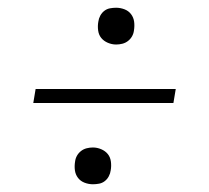

<svg xmlns="http://www.w3.org/2000/svg" viewBox="-20 -588 540 496"><path d="M280 -473Q269 -473 258.5 -477.5Q248 -482 241.5 -490Q235 -498 233.5 -509.5Q232 -521 234 -532Q235 -540 239 -547.5Q243 -555 249.5 -560Q256 -565 264 -566.5Q272 -568 280 -568Q291 -568 301.5 -564Q312 -560 318.5 -551.5Q325 -543 326.5 -532Q328 -521 326 -509Q325 -501 321 -494Q317 -487 310.5 -482Q304 -477 296 -475Q288 -473 280 -473ZM428 -322H66L72 -358H434ZM220 -112Q209 -112 198.5 -116Q188 -120 181.5 -128.5Q175 -137 173.5 -148Q172 -159 174 -171Q175 -179 179 -186Q183 -193 189.5 -198Q196 -203 204 -205Q212 -207 220 -207Q231 -207 241.5 -202.5Q252 -198 258.5 -190Q265 -182 266.5 -170.5Q268 -159 266 -148Q265 -140 261 -132.5Q257 -125 250.5 -120Q244 -115 236 -113.5Q228 -112 220 -112Z"/></svg>

Font: Iosevka Curly Extralight
Style: Italic
Weight: 200
Italic angle: -9°
Monospace: yes
Designer: Belleve Invis
Foundry: Belleve Invis
Version: Version 22.1.2; ttfautohint (v1.8.4)